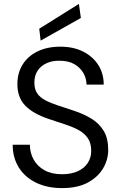

<svg xmlns="http://www.w3.org/2000/svg" viewBox="-20 -951 620 983"><path d="M298 12Q221 12 164 -16Q107 -44 76 -94Q45 -144 45 -210H133Q133 -169 152 -134.5Q171 -100 207.5 -79.5Q244 -59 298 -59Q345 -59 378.5 -74.5Q412 -90 429.5 -117Q447 -144 447 -178Q447 -219 429 -244.5Q411 -270 381 -286Q351 -302 312 -314.5Q273 -327 229 -342Q147 -370 108 -411.5Q69 -453 69 -520Q69 -577 95.5 -620Q122 -663 171.5 -687.5Q221 -712 289 -712Q356 -712 405.5 -687Q455 -662 483 -618.5Q511 -575 511 -518H423Q423 -547 408 -575Q393 -603 362.5 -621.5Q332 -640 286 -640Q248 -641 218.5 -627.5Q189 -614 172.5 -589Q156 -564 156 -528Q156 -494 170.5 -473Q185 -452 212.5 -437.5Q240 -423 277 -411Q314 -399 359 -384Q410 -367 449.5 -342.5Q489 -318 511.5 -280Q534 -242 534 -183Q534 -133 507.5 -88.5Q481 -44 429 -16Q377 12 298 12ZM188 -743 181 -804 384 -931 394 -859Z"/></svg>

Font: DM Sans 16pt
Style: Regular
Weight: 400
Version: Version 4.004;gftools[0.9.30]